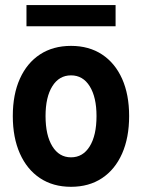

<svg xmlns="http://www.w3.org/2000/svg" viewBox="-20 -719 553 747"><path d="M256.3 7.8Q186.5 7.8 135.7 -25.9Q85 -59.6 57.4 -121.6Q29.8 -183.6 29.8 -267.6Q29.8 -351.6 57.4 -412.8Q85 -474.1 135.7 -507.3Q186.5 -540.5 256.3 -540.5Q326.2 -540.5 377 -507.1Q427.7 -473.6 455.1 -412.4Q482.4 -351.1 482.4 -267.6Q482.4 -183.6 455.1 -121.6Q427.7 -59.6 377 -25.9Q326.2 7.8 256.3 7.8ZM256.3 -106.9Q302.7 -106.9 329.1 -149.7Q355.5 -192.4 355.5 -267.6Q355.5 -340.8 329.1 -383.3Q302.7 -425.8 256.3 -425.8Q210 -425.8 183.6 -383.5Q157.2 -341.3 157.2 -267.6Q157.2 -192.9 183.6 -149.9Q210 -106.9 256.3 -106.9ZM83 -616.7V-699.2H429.7V-616.7Z"/></svg>

Font: Reddit Sans Condensed
Style: Bold
Weight: 700
Designer: Stephen Hutchings
Foundry: Reddit
Version: Version 1.014